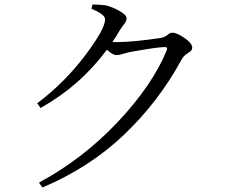

<svg xmlns="http://www.w3.org/2000/svg" viewBox="-20 -791 1040 857"><path d="M388 -752 393 -771Q420 -771 453 -767Q484 -759 514.5 -741.5Q545 -724 545 -710Q545 -697 536.5 -686.5Q528 -676 516 -658Q500 -630 482 -604Q492 -603 501 -603Q573 -603 700 -622Q719 -627 728.5 -636Q738 -645 751 -645Q769 -645 803.5 -621.5Q838 -598 838 -578Q838 -568 829 -561.5Q820 -555 809 -547Q798 -539 791 -526Q689 -338 534.5 -190.5Q380 -43 169 46L154 24Q351 -82 506 -247Q661 -412 724 -566Q730 -581 716 -581Q683 -581 556 -558Q540 -554 525.5 -549.5Q511 -545 500 -545Q484 -545 457 -569Q338 -408 161 -309L146 -330Q267 -421 358 -541Q449 -661 449 -704Q449 -717 432 -729Q415 -741 388 -752Z"/></svg>

Font: Han-Nom Khai
Style: Regular
Weight: 400
Version: Version 1.200;June 22, 2023;FontCreator 14.0.0.2814 64-bit